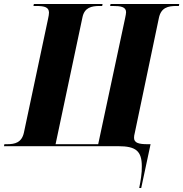

<svg xmlns="http://www.w3.org/2000/svg" viewBox="-44 -734 920 964"><path d="M655 210H665L712 -10H697C654 -10 629 -16 629 -42C629 -49 630 -57 633 -68L754 -645C765 -696 800 -704 841 -704H854L856 -714H511L509 -704H522C561 -704 589 -700 589 -673C589 -668 587 -655 584 -642L449 -10H235L370 -647C380 -696 415 -704 456 -704H469L471 -714H126L124 -704H138C182 -704 201 -697 202 -671C202 -663 200 -651 197 -638L76 -68C65 -18 31 -10 -8 -10H-22L-24 0H550C638 0 668 24 668 101C669 134 662 175 655 210Z"/></svg>

Font: Noto Serif Display SemiCondensed ExtraBold
Style: Italic
Weight: 800
Width: 4
Italic angle: -12°
Designer: Monotype Design Team
Foundry: Monotype Imaging Inc.
Version: Version 2.009